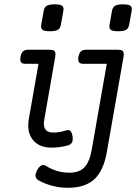

<svg xmlns="http://www.w3.org/2000/svg" viewBox="-20 -686 642 906"><path d="M279.8 -643.1Q279.8 -640.6 278.8 -633.8L267.6 -570.3Q264.6 -552.7 253.7 -545.7Q242.7 -538.6 215.8 -538.6Q192.4 -538.6 183.1 -543.7Q173.8 -548.8 173.8 -561Q173.8 -563.5 174.8 -570.3L186 -633.8Q189 -651.4 200.2 -658.4Q211.4 -665.5 238.3 -665.5Q261.2 -665.5 270.5 -660.4Q279.8 -655.3 279.8 -643.1ZM602.1 -643.1Q602.1 -640.6 601.1 -633.8L589.8 -570.3Q586.9 -552.7 575.9 -545.7Q564.9 -538.6 538.1 -538.6Q514.6 -538.6 505.4 -543.7Q496.1 -548.8 496.1 -561Q496.1 -563.5 497.1 -570.3L508.3 -633.8Q511.2 -651.4 522.5 -658.4Q533.7 -665.5 560.5 -665.5Q583.5 -665.5 592.8 -660.4Q602.1 -655.3 602.1 -643.1ZM241.7 -429.7Q241.7 -422.4 240.7 -418L189 -122.1Q187 -112.3 187 -102.5Q187 -60.5 231.4 -60.5Q260.3 -60.5 290.5 -70.3Q297.4 -72.3 300.3 -72.3Q309.6 -72.3 314.9 -64.7Q320.3 -57.1 322.8 -41Q323.2 -37.6 323.2 -31.2Q323.2 -18.1 317.4 -10.5Q311.5 -2.9 299.3 0.5Q260.3 10.7 224.1 10.7Q171.9 10.7 142.6 -17.8Q113.3 -46.4 113.3 -94.2Q113.3 -108.9 115.7 -122.6L161.6 -384.8H101.6Q87.9 -384.8 81.8 -389.9Q75.7 -395 75.7 -406.7Q75.7 -409.2 76.7 -418Q80.1 -436 88.4 -443.6Q96.7 -451.2 113.3 -451.2H215.8Q229.5 -451.2 235.6 -446.3Q241.7 -441.4 241.7 -429.7ZM564 -429.7Q564 -422.4 563 -418L483.9 32.7Q468.8 118.7 425.5 159.4Q382.3 200.2 299.3 200.2Q261.7 200.2 225.3 190.4Q189 180.7 161.6 164.6Q147.5 156.2 147.5 142.1Q147.5 132.3 154.8 117.7Q168 92.8 184.1 92.8Q191.4 92.8 197.8 97.2Q248.5 128.9 307.1 128.9Q355 128.9 378.9 103Q402.8 77.1 412.6 21.5L483.9 -384.8H375Q361.3 -384.8 355.2 -389.9Q349.1 -395 349.1 -406.7Q349.1 -409.2 350.1 -418Q353.5 -436 361.8 -443.6Q370.1 -451.2 386.7 -451.2H538.1Q551.8 -451.2 557.9 -446.3Q564 -441.4 564 -429.7Z"/></svg>

Font: Courier Prime
Style: Italic
Weight: 400
Italic angle: -10°
Designer: Alan Dague-Greene
Foundry: Quote-Unquote Apps
Version: Version 3.018